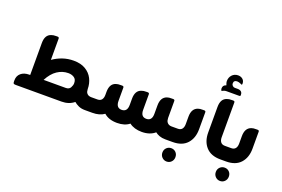

<svg xmlns="http://www.w3.org/2000/svg" viewBox="-122 -1195 2622 1787"><g transform="rotate(20 1189.0 -301.0)"><path d="M757 -133H794V0H744Q707 0 680 -12.5Q653 -25 635 -41Q585 0 513 0H60Q44 0 38.5 -4Q33 -8 33 -24V-37Q33 -81 63.5 -107Q94 -133 145 -133H154V-450Q154 -531 211 -549Q223 -553 232 -554.5Q241 -556 260 -556H271Q287 -556 287 -542V-331Q331 -362 382 -379.5Q433 -397 491 -397Q561 -397 608 -369Q655 -341 678.5 -294.5Q702 -248 702 -193Q703 -167 712.5 -154Q722 -141 734.5 -137Q747 -133 757 -133ZM287 -133H506Q539 -133 552 -156.5Q565 -180 565 -201Q565 -239 540.5 -255Q516 -271 483 -271Q425 -271 374.5 -237.5Q324 -204 287 -133Z M1552 -133H1590V0H1540Q1507 0 1481.5 -9.5Q1456 -19 1439 -33Q1417 -13 1384 -1.5Q1351 10 1310 10Q1234 10 1186 -27Q1140 10 1065 10Q982 10 935 -33Q890 0 817 0H783V-133H820Q848 -133 861.5 -150.5Q875 -168 875 -198V-228Q875 -309 932 -327Q945 -331 953.5 -332Q962 -333 981 -333H993Q1009 -333 1009 -319V-188Q1009 -119 1064 -119Q1120 -119 1120 -188V-250Q1120 -331 1177 -349Q1189 -353 1198 -354.5Q1207 -356 1226 -356H1237Q1253 -356 1253 -342V-188Q1253 -119 1308 -119Q1364 -119 1364 -188V-272Q1364 -352 1421 -372Q1433 -376 1442 -377Q1451 -378 1470 -378H1482Q1497 -378 1497 -364V-196Q1498 -169 1507.5 -155.5Q1517 -142 1529.5 -137.5Q1542 -133 1552 -133Z M1613 0H1579V-133H1616Q1644 -133 1657.5 -150.5Q1671 -168 1671 -198V-272Q1671 -352 1728 -372Q1740 -376 1749 -377Q1758 -378 1777 -378H1789Q1804 -378 1804 -364V-196Q1804 -108 1755.5 -54Q1707 0 1613 0ZM1622 58Q1649 58 1667.5 76.5Q1686 95 1686 124Q1686 152 1667.5 171Q1649 190 1622 190Q1595 190 1576 171Q1557 152 1557 124Q1557 95 1576 76.5Q1595 58 1622 58Z M2049 -616H1923Q1907 -616 1897.5 -611.5Q1888 -607 1886 -606Q1882 -603 1879 -603Q1877 -603 1874 -607Q1873 -611 1871.5 -615.5Q1870 -620 1870 -625Q1870 -658 1903 -667Q1898 -678 1895.5 -688.5Q1893 -699 1893 -705Q1893 -742 1915.5 -766.5Q1938 -791 1974 -792Q2003 -792 2021 -776Q2039 -760 2039 -734Q2039 -721 2034 -721Q2033 -721 2023 -726Q2002 -736 1985 -736Q1952 -736 1952 -704Q1952 -691 1962 -681.5Q1972 -672 1985 -672H2013Q2035 -672 2047.5 -661.5Q2060 -651 2060 -631V-624Q2060 -616 2049 -616ZM2082 -133H2119V0H2085Q1992 0 1943 -54Q1894 -108 1894 -196V-450Q1894 -531 1951 -549Q1963 -553 1972 -554.5Q1981 -556 2000 -556H2012Q2027 -556 2027 -542V-198Q2027 -168 2040.5 -150.5Q2054 -133 2082 -133Z M2142 0H2108V-133H2145Q2173 -133 2186.5 -150.5Q2200 -168 2200 -198V-272Q2200 -352 2257 -372Q2269 -376 2278 -377Q2287 -378 2306 -378H2318Q2333 -378 2333 -364V-196Q2333 -108 2284.5 -54Q2236 0 2142 0ZM2151 58Q2178 58 2196.5 76.5Q2215 95 2215 124Q2215 152 2196.5 171Q2178 190 2151 190Q2124 190 2105 171Q2086 152 2086 124Q2086 95 2105 76.5Q2124 58 2151 58Z"/></g></svg>

Font: Zain Black
Style: Regular
Weight: 900
Designer: Zain,Boutros
Foundry: Mobile Telecommunications Company (Zain), 2024
Version: Version 1.50; ttfautohint (v1.8.4)